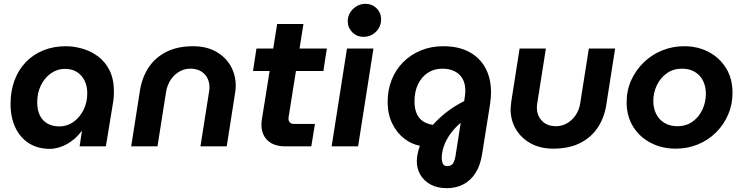

<svg xmlns="http://www.w3.org/2000/svg" viewBox="-20 -763 3872 1001"><path d="M239 13Q177 13 131 -16Q85 -45 60 -98Q35 -151 35 -221Q35 -288 55.5 -343.5Q76 -399 114.5 -439Q153 -479 206 -500.5Q259 -522 323 -522Q365 -522 409 -509.5Q453 -497 490.5 -469.5Q528 -442 551 -396.5Q574 -351 574 -284Q574 -269 573 -256.5Q572 -244 570 -232L532 0H395L407 -79H405Q373 -36 328.5 -11.5Q284 13 239 13ZM290 -104Q330 -104 362.5 -127Q395 -150 415 -189Q435 -228 435 -276Q435 -313 421.5 -341.5Q408 -370 382 -387Q356 -404 318 -404Q279 -404 246 -381Q213 -358 193.5 -318.5Q174 -279 174 -230Q174 -189 188 -161Q202 -133 228 -118.5Q254 -104 290 -104Z M664 0 710 -293Q721 -360 755 -411.5Q789 -463 847 -492.5Q905 -522 987 -522Q1055 -522 1105 -494.5Q1155 -467 1182 -420Q1209 -373 1209 -316Q1209 -307 1208 -296Q1207 -285 1205 -274L1162 0H1025L1070 -285Q1071 -291 1071.5 -296.5Q1072 -302 1072 -307Q1072 -351 1045 -378Q1018 -405 972 -405Q941 -405 914.5 -389.5Q888 -374 870 -347Q852 -320 846 -285L801 0Z M1468 0Q1408 0 1375.5 -30.5Q1343 -61 1343 -114Q1343 -129 1346 -145L1425 -638H1562L1487 -167Q1484 -151 1484 -144Q1484 -132 1491.5 -124.5Q1499 -117 1511 -117H1622L1603 0ZM1299 -393 1317 -510H1684L1666 -393Z M1709 0 1789 -510H1927L1847 0ZM1876 -571Q1840 -571 1816.5 -595Q1793 -619 1793 -652Q1793 -677 1805.5 -697.5Q1818 -718 1839 -730.5Q1860 -743 1885 -743Q1920 -743 1943.5 -719.5Q1967 -696 1967 -661Q1967 -637 1955 -616.5Q1943 -596 1922.5 -583.5Q1902 -571 1876 -571Z M2309 218Q2260 218 2225 199Q2190 180 2171.5 148Q2153 116 2153 79Q2153 58 2158 35.5Q2163 13 2169 -3Q2126 -11 2087.5 -40.5Q2049 -70 2025 -119Q2001 -168 2001 -232Q2001 -294 2022 -347Q2043 -400 2082 -439Q2121 -478 2174 -500Q2227 -522 2291 -522Q2371 -522 2426.5 -492Q2482 -462 2511 -408Q2540 -354 2540 -281Q2540 -267 2538.5 -251.5Q2537 -236 2535 -220L2493 43Q2484 100 2459 139Q2434 178 2396 198Q2358 218 2309 218ZM2311 103Q2333 103 2342 88.5Q2351 74 2355 49L2382 -123Q2363 -107 2347.5 -89.5Q2332 -72 2320 -53.5Q2308 -35 2300 -16Q2292 3 2287.5 22Q2283 41 2283 60Q2283 78 2289 90.5Q2295 103 2311 103ZM2237 -112Q2265 -144 2305 -176Q2345 -208 2400 -236L2404 -263Q2405 -271 2405.5 -277.5Q2406 -284 2406 -291Q2406 -327 2391.5 -352.5Q2377 -378 2350 -391.5Q2323 -405 2286 -405Q2243 -405 2210.5 -383.5Q2178 -362 2159.5 -324Q2141 -286 2141 -235Q2141 -199 2151.5 -173Q2162 -147 2183.5 -132Q2205 -117 2237 -112Z M3187 -510 3141 -217Q3131 -151 3097 -99Q3063 -47 3005 -17.5Q2947 12 2864 12Q2796 12 2746 -16Q2696 -44 2669 -90.5Q2642 -137 2642 -194Q2642 -203 2643.5 -214.5Q2645 -226 2646 -236L2689 -510H2826L2781 -225Q2780 -219 2779.5 -213.5Q2779 -208 2779 -203Q2779 -160 2806 -132.5Q2833 -105 2879 -105Q2910 -105 2936.5 -120.5Q2963 -136 2981.5 -163Q3000 -190 3005 -225L3050 -510Z M3503 12Q3431 12 3373 -18Q3315 -48 3281 -102.5Q3247 -157 3247 -230Q3247 -292 3271 -345Q3295 -398 3336.5 -438Q3378 -478 3432 -500Q3486 -522 3547 -522Q3618 -522 3675 -492Q3732 -462 3765.5 -407.5Q3799 -353 3799 -279Q3799 -218 3776 -165Q3753 -112 3712.5 -72Q3672 -32 3618.5 -10Q3565 12 3503 12ZM3511 -105Q3558 -105 3591.5 -129.5Q3625 -154 3642.5 -192.5Q3660 -231 3660 -274Q3660 -313 3645 -342.5Q3630 -372 3602 -388.5Q3574 -405 3536 -405Q3490 -405 3456.5 -381Q3423 -357 3404.5 -318.5Q3386 -280 3386 -236Q3386 -199 3401 -169Q3416 -139 3444.5 -122Q3473 -105 3511 -105Z"/></svg>

Font: MuseoModerno Thin SemiBold
Style: Italic
Weight: 600
Italic angle: -9°
Version: Version 1.003